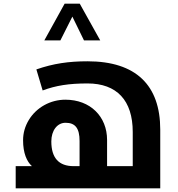

<svg xmlns="http://www.w3.org/2000/svg" viewBox="-20 -1020 963 1040"><path d="M220 -801H307L372 -930L435 -801H523L412 -1000H330ZM65 0H848V-318C848 -558 717 -688 454 -688C353 -688 269 -676 177 -644L211 -530C283 -557 354 -568 454 -568C613 -568 699 -476 699 -305V-120H560V-262C560 -389 469 -480 334 -480C253 -480 177 -438 136 -370C115 -335 105 -299 105 -260C105 -191 125 -145 153 -120H65ZM379 -120C298 -120 258 -165 258 -254C258 -313 290 -355 335 -355C388 -355 411 -325 411 -256V-120Z"/></svg>

Font: Noto Kufi Arabic
Style: Bold
Weight: 700
Designer: Monotype Design Team, David Williams, Khaled Hosny
Foundry: Google LLC
Version: Version 2.109